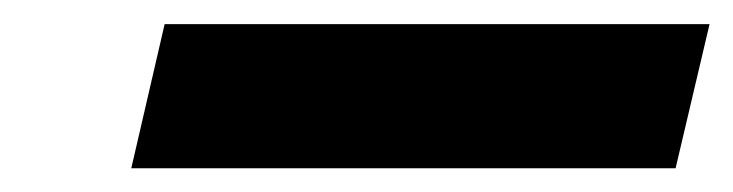

<svg xmlns="http://www.w3.org/2000/svg" viewBox="-20 -899 611 160"><path d="M117.2 -878.9H571.3L543 -758.8H89.4Z"/></svg>

Font: Open Sans Hebrew Extra Bold
Style: Italic
Weight: 800
Italic angle: -12°
Foundry: Ascender Corporation, Yanek Iontef
Version: Version 2.001;PS 002.001;hotconv 1.0.70;makeotf.lib2.5.58329